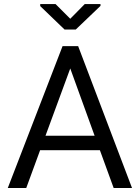

<svg xmlns="http://www.w3.org/2000/svg" viewBox="-20 -942 701 962"><path d="M454 -262 332 -599 208 -262ZM641.5 0H549.5L480.5 -189.5H181L111.5 0H19L293.5 -711H371.5ZM359.5 -794H303.5L181.5 -911.5V-921.5H258.5L332 -848L404.5 -921.5H483.5V-912.5Z"/></svg>

Font: Roberto Sans
Style: Regular
Weight: 400
Designer: Google (font) & Cristiano Sobral (main changes)
Version: Version 1.500; ttfautohint (v1.8.4.7-5d5b-dirty)